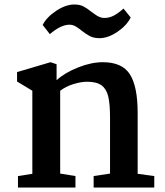

<svg xmlns="http://www.w3.org/2000/svg" viewBox="-20 -835 734 855"><path d="M56 0ZM124 -61V-431L56 -472V-514L205 -558L232 -549V-478Q270 -512 328.5 -535Q387 -558 438 -558Q524 -558 558.5 -504Q593 -450 593 -332V-61L667 -51V0H397V-51L470 -62V-313Q470 -372 462 -405.5Q454 -439 432 -455Q410 -471 368 -471Q342 -471 308.5 -461Q275 -451 248 -431V-62L316 -51V0H60V-51ZM311 -815Q335 -815 351.5 -806.5Q368 -798 389 -781Q392 -779 403 -771Q414 -763 424 -759Q434 -755 444 -755Q468 -755 488.5 -766.5Q509 -778 530 -797L562 -757Q544 -721 502.5 -693Q461 -665 423 -665Q398 -665 380.5 -674Q363 -683 343 -699Q327 -712 315 -718.5Q303 -725 289 -725Q251 -725 202 -683L170 -724Q188 -759 230.5 -787Q273 -815 311 -815Z"/></svg>

Font: Martel
Style: Bold
Weight: 700
Designer: Dan Reynolds
Foundry: Dan Reynolds
Version: Version 1.001; ttfautohint (v1.1) -l 5 -r 5 -G 72 -x 0 -D la